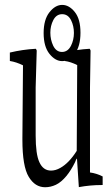

<svg xmlns="http://www.w3.org/2000/svg" viewBox="-20 -789 468 799"><path d="M99.6 -53.2Q73.2 -96.2 73.2 -208Q73.2 -208 73.2 -214.8Q73.2 -214.8 75.7 -517.1Q48.3 -530.8 21 -535.2Q21 -557.6 21 -570.3Q74.2 -583 127.4 -585.9Q130.4 -586.9 132.8 -578.6Q130.9 -506.8 128.4 -424.8Q128.4 -330.1 128.4 -225.6Q128.4 -146.5 144 -113.8Q159.7 -79.1 192.4 -79.1Q211.4 -79.1 231 -90.3Q267.1 -110.4 299.3 -161.1Q300.3 -344.7 301.3 -518.1Q274.9 -531.7 249.5 -535.2Q249.5 -557.6 249.5 -570.3Q299.3 -583 351.6 -585.9Q354.5 -586.9 356.9 -578.6Q356 -506.8 354.5 -424.8Q354.5 -252.9 354.5 -71.3Q380.9 -67.9 407.2 -54.7Q407.2 -42 407.2 -19Q407.2 -19 402.8 -19Q355.5 -19 308.1 -10.3Q304.2 -74.7 300.3 -129.4Q296.4 -126.5 292.5 -114.3Q275.4 -79.6 256.3 -56.6Q234.4 -30.3 212.4 -20Q190.4 -9.8 168 -9.8Q125.5 -9.8 99.6 -53.2ZM291.3 -565.4Q267.6 -534.7 238.8 -534.7Q210 -534.7 185.8 -564.9Q161.6 -595.2 161.6 -651.4Q161.6 -707.5 185.8 -738Q210 -768.6 238.8 -768.6Q267.6 -768.6 291.3 -739Q314.9 -709.5 314.9 -652.8Q314.9 -596.2 291.3 -565.4ZM275.4 -598.6Q287.6 -623 287.6 -651.9Q287.6 -680.7 275.9 -704.6Q263.2 -730 238.8 -730Q214.4 -730 201.7 -705.1Q189.5 -681.6 189.5 -652.8Q189.5 -624 201.2 -599.1Q213.9 -572.8 238 -572.8Q262.2 -572.8 275.4 -598.6Z"/></svg>

Font: Scarab Serif
Style: Light
Weight: 300
Designer: John Roberts
Foundry: Scarab
Version: 1.0